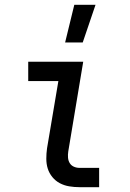

<svg xmlns="http://www.w3.org/2000/svg" viewBox="-20 -776 540 796"><path d="M310 0Q288 0 267 -3.5Q246 -7 228 -16.5Q210 -26 197 -42Q184 -58 178 -77Q172 -96 172 -118Q172 -140 175 -161L222 -440H97V-520H325L263 -148Q261 -135 262 -122.5Q263 -110 269 -100Q275 -90 286 -85Q297 -80 310 -80H391V0ZM250 -600 288 -756H376L323 -600Z"/></svg>

Font: Iosevka Curly Medium
Style: Italic
Weight: 500
Italic angle: -9°
Monospace: yes
Designer: Belleve Invis
Foundry: Belleve Invis
Version: Version 22.1.2; ttfautohint (v1.8.4)